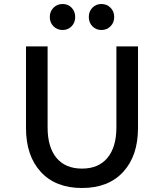

<svg xmlns="http://www.w3.org/2000/svg" viewBox="-20 -928 820 960"><path d="M110 -288V-696H218V-291Q218 -192 262.5 -138.5Q307 -85 390 -85Q473 -85 517.5 -139Q562 -193 562 -291V-696H670V-288Q670 -149 596 -68.5Q522 12 390 12Q258 12 184 -68.5Q110 -149 110 -288ZM229 -843Q229 -871 247.5 -889.5Q266 -908 293 -908Q320 -908 338 -889.5Q356 -871 356 -843Q356 -815 338 -796.5Q320 -778 293 -778Q266 -778 247.5 -796.5Q229 -815 229 -843ZM424 -843Q424 -871 442 -889.5Q460 -908 487 -908Q514 -908 532.5 -889.5Q551 -871 551 -843Q551 -815 532.5 -796.5Q514 -778 487 -778Q460 -778 442 -796.5Q424 -815 424 -843Z"/></svg>

Font: Amiko SemiBold
Style: Regular
Weight: 600
Designer: Pablo Impallari, Rodrigo Fuenzalida, Andres Torresi
Foundry: Impallari Type
Version: Version 1.001; ttfautohint (v1.3)